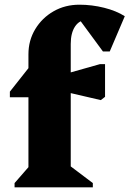

<svg xmlns="http://www.w3.org/2000/svg" viewBox="-20 -797 551 817"><path d="M42 0V-18L117 -104L101 -76V-460L144 -383H22V-407L101 -507V-566Q101 -625 130 -673Q159 -721 208 -749Q257 -777 318 -777Q371 -777 423 -764Q475 -751 511 -728L447 -578H418L301 -737H435V-680Q418 -697 398 -704.5Q378 -712 349 -712Q318 -712 299.5 -684.5Q281 -657 281 -610V-69L265 -101L375 -18V0ZM409 -371 207 -418V-468L405 -524H427V-385Z"/></svg>

Font: Platypi Light ExtraBold
Style: Regular
Weight: 800
Version: Version 1.200